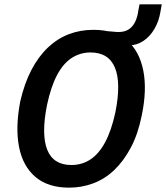

<svg xmlns="http://www.w3.org/2000/svg" viewBox="-20 -852 763 882"><path d="M297 10Q201 10 143 -39Q85 -88 67.5 -177Q50 -266 73 -386Q92 -469 124.5 -531Q157 -593 200.5 -634Q244 -675 296.5 -695Q349 -715 409 -715Q507 -715 563.5 -666.5Q620 -618 638 -529Q656 -440 631 -321Q614 -236 581 -174Q548 -112 505 -71Q462 -30 409 -10Q356 10 297 10ZM308 -94Q357 -94 396 -120Q435 -146 463.5 -199.5Q492 -253 510 -336Q537 -471 508 -541Q479 -611 396 -611Q348 -611 309 -585.5Q270 -560 242 -507Q214 -454 196 -370Q169 -234 197 -164Q225 -94 308 -94ZM493 -644 471 -709Q488 -708 501 -706.5Q514 -705 525 -705Q552 -705 570.5 -716.5Q589 -728 600.5 -751Q612 -774 616 -807L621 -832H723L717 -798Q710 -754 689 -718.5Q668 -683 638 -663.5Q608 -644 575 -644Z"/></svg>

Font: Nunito Sans 10pt Condensed
Style: Bold Italic
Weight: 700
Width: 3
Italic angle: -9°
Designer: Vernon Adams
Foundry: Vernon Adams
Version: Version 3.101;gftools[0.9.27]